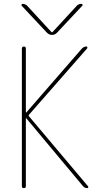

<svg xmlns="http://www.w3.org/2000/svg" viewBox="-20 -970 540 990"><path d="M116.2 -390.6 402.3 -719.7Q412.1 -729.5 424.8 -730.5Q428.7 -730.5 430.2 -726.6Q431.6 -722.7 428.7 -719.7L129.9 -378.9Q126 -374 128.9 -371.1L433.6 -9.8Q436.5 -6.8 435.1 -3.4Q433.6 0 429.7 0Q417 0 408.2 -9.8L116.2 -359.4Q115.2 -360.4 114.3 -360.4Q113.3 -360.4 113.3 -359.4V-9.8Q113.3 0 103 0Q92.8 0 92.8 -9.8V-719.7Q92.8 -729.5 103 -730Q113.3 -730.5 113.3 -719.7V-390.6Q113.3 -389.6 114.3 -389.6ZM222.7 -800.8 91.8 -940.4Q89.8 -943.4 91.3 -946.8Q92.8 -950.2 96.7 -950.2Q109.4 -950.2 120.1 -940.4L246.1 -803.7H248H250L376 -940.4Q385.7 -950.2 399.4 -950.2Q403.3 -950.2 405.3 -946.8Q407.2 -943.4 404.3 -940.4L273.4 -800.8Q262.7 -790 248 -790Q233.4 -790 222.7 -800.8Z"/></svg>

Font: Rounded-X Mgen+ 1mn thin
Style: Regular
Weight: 100
Designer: [Source Han Sans]
Ryoko NISHIZUKA  (kana & ideographs); Paul D. Hunt (Latin, Greek & Cyrillic); Wenlong ZHANG  (bopomofo
Version: Version 1.059.20150602